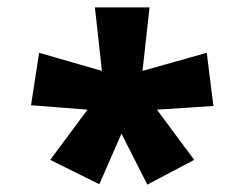

<svg xmlns="http://www.w3.org/2000/svg" viewBox="-20 -765 652 520"><path d="M116 -332 249 -266 309 -403 379 -265 506 -332 405 -468 558 -478 540 -622 366 -573 385 -745H237L256 -573L86 -622L64 -480L217 -468Z"/></svg>

Font: Noto Sans Gurmukhi Black
Style: Regular
Weight: 900
Designer: Jelle Bosma - Monotype Design Team
Foundry: Monotype Imaging Inc.
Version: Version 2.004